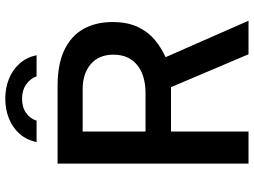

<svg xmlns="http://www.w3.org/2000/svg" viewBox="-137 -824 961 727"><g transform="rotate(-90 343.5 -460.5)"><path d="M87.5 0V-723H381Q464 -723 517.8 -697.2Q571.5 -671.5 597.5 -624.8Q623.5 -578 623.5 -515.5Q623.5 -457.5 604.5 -418.2Q585.5 -379 555.2 -354.2Q525 -329.5 490.5 -314L628.5 0H501.5L377 -293.5H209V0ZM209 -390H353.5Q422.5 -390 461.2 -422Q500 -454 500 -511Q500 -567 464 -597.5Q428 -628 369 -628H209ZM169 -802.5Q177.5 -841.5 201.2 -867.8Q225 -894 259.2 -907.5Q293.5 -921 333 -921Q374 -921 408.2 -907.2Q442.5 -893.5 466.2 -867Q490 -840.5 498 -802.5H418Q409.5 -826.5 387.2 -842Q365 -857.5 333 -857.5Q301 -857.5 279.2 -842Q257.5 -826.5 250 -802.5Z"/></g></svg>

Font: Public Sans Thin SemiBold
Style: Regular
Weight: 600
Version: Version 2.001